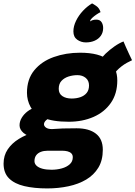

<svg xmlns="http://www.w3.org/2000/svg" viewBox="-86 -830 776 1100"><path d="M308 -132.5Q214 -132.5 162 -156Q110 -179.5 89.2 -217.2Q68.5 -255 68.5 -298.5Q68.5 -376.5 110.5 -427.5Q152.5 -478.5 222 -503.2Q291.5 -528 373 -528Q485 -528 535.5 -485Q586 -442 586 -369Q586 -293.5 549.2 -240.5Q512.5 -187.5 449.5 -160Q386.5 -132.5 308 -132.5ZM184.5 249.5Q109.5 249.5 53.2 236.2Q-3 223 -34.2 192Q-65.5 161 -65.5 107.5Q-65.5 61 -41.8 25.8Q-18 -9.5 22.2 -34.2Q62.5 -59 111.8 -73Q161 -87 212 -90.5Q243 -93 273 -94Q303 -95 353 -95Q424 -95 463.5 -64.2Q503 -33.5 503 28Q503 88.5 477.5 130.5Q452 172.5 407.8 198.8Q363.5 225 306 237.2Q248.5 249.5 184.5 249.5ZM209 142.5Q240 142.5 268 134.8Q296 127 313.5 111.2Q331 95.5 331 71Q331 57 322.8 48.8Q314.5 40.5 300.8 37Q287 33.5 270.5 33.5Q253.5 33.5 229.8 33.5Q206 33.5 187 33.5Q165.5 33.5 148.2 40Q131 46.5 121.2 59.8Q111.5 73 111.5 93Q111.5 108 123.2 119.2Q135 130.5 157 136.5Q179 142.5 209 142.5ZM129 -35.5Q72 -48.5 49 -68.2Q26 -88 26 -112Q26 -134.5 38.5 -155.2Q51 -176 71.2 -191.5Q91.5 -207 112.5 -212.5L211 -158Q189 -151.5 177.5 -140.5Q166 -129.5 166 -118Q166 -107.5 177.5 -99Q189 -90.5 212 -90.5ZM324.5 -265.5Q351.5 -265.5 374.2 -273.2Q397 -281 410.5 -297.5Q424 -314 424 -340.5Q424 -368 405 -383.8Q386 -399.5 357.5 -399.5Q332 -399.5 307.2 -391.8Q282.5 -384 266.5 -367Q250.5 -350 250.5 -321Q250.5 -293.5 271.2 -279.5Q292 -265.5 324.5 -265.5ZM561.5 -396 484 -480Q495 -499.5 518.2 -522Q541.5 -544.5 569.5 -564Q597.5 -583.5 621.5 -592.5Q626 -581.5 635 -561Q644 -540.5 653.8 -519.8Q663.5 -499 670.5 -485Q657 -479 641.2 -470.2Q625.5 -461.5 610.5 -450Q595.5 -438.5 582.8 -425Q570 -411.5 561.5 -396ZM441.5 -810.5Q447.5 -808 465.2 -796Q483 -784 490 -760.5Q481 -756.5 467.2 -747.2Q453.5 -738 443 -728.2Q432.5 -718.5 431 -712Q430.5 -709.5 430.5 -707Q435.5 -711.5 444.2 -714.5Q453 -717.5 466 -717.5Q486.5 -717.5 495.8 -703.2Q505 -689 505 -669.5Q505 -644 491.8 -625.2Q478.5 -606.5 456.2 -596.8Q434 -587 406 -587Q378.5 -587 356.5 -602.5Q334.5 -618 334.5 -650Q334.5 -679.5 349.5 -710.5Q364.5 -741.5 389 -767.8Q413.5 -794 441.5 -810.5Z"/></svg>

Font: Grandstander Thin ExtraBold
Style: Italic
Weight: 800
Italic angle: -15°
Version: Version 1.200